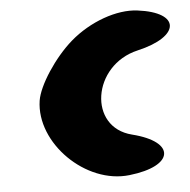

<svg xmlns="http://www.w3.org/2000/svg" viewBox="-42 -584 563 569"><g transform="rotate(-5 239.5 -299.0)"><path d="M186 -469C133 -423 82 -345 75 -300C56 -175 190 -42 321 -57C456 -72 467 -144 339 -176C211 -208 239 -391 377 -423C508 -453 514 -525 387 -541C326 -549 245 -520 186 -469Z"/></g></svg>

Font: Hussar Skorodowane
Style: Ky
Weight: 700
Foundry: Cannot Into Space Fonts
Version: Version 0.892